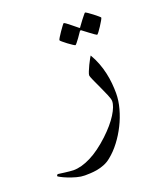

<svg xmlns="http://www.w3.org/2000/svg" viewBox="-155 -371 517 629"><g transform="rotate(-20 103.5 -56.5)"><path d="M221.2 -23.9Q221.2 2 213.6 29.5Q206.1 57.1 193.1 83Q180.2 108.9 163.1 131.3Q146 153.8 126.5 169.4Q114.7 179.2 101.6 184.3Q88.4 189.5 75.9 191.7Q63.5 193.8 52.2 194.3Q41 194.8 33.2 194.8Q20 194.8 4.9 190.7Q-10.3 186.5 -23.2 181.4Q-36.1 176.3 -44.7 171.6Q-53.2 167 -53.2 166Q-53.2 164.6 -51.8 162.4Q-50.3 160.2 -48.8 160.2Q-48.3 160.2 -41.7 161.1Q-35.2 162.1 -26.9 163.1Q-18.6 164.1 -10 165Q-1.5 166 3.9 166Q31.7 166 64.7 149.4Q97.7 132.8 133.8 99.1Q166 68.8 183.1 41.5Q200.2 14.2 200.2 -3.9Q200.2 -10.7 193.6 -26.4Q187 -42 179.2 -58.8Q171.4 -75.7 164.8 -90.1Q158.2 -104.5 158.2 -108.9Q158.2 -112.3 161.9 -121.6Q165.5 -130.9 170.4 -140.9Q175.3 -150.9 179.7 -158.9Q184.1 -167 185.1 -168Q195.3 -150.9 202.4 -132.3Q209.5 -113.8 213.6 -95.2Q217.8 -76.7 219.5 -58.3Q221.2 -40 221.2 -23.9ZM260.3 -272.9Q260.3 -271 255.9 -263.2Q251.5 -255.4 245.8 -246.8Q240.2 -238.3 235.1 -231.4Q230 -224.6 228 -224.6Q227.1 -224.6 220.5 -229.2Q213.9 -233.9 206.1 -239.7Q197.3 -246.1 186 -254.9Q184.1 -256.8 182.6 -256.8Q181.2 -256.8 179.2 -254.9Q171.9 -244.1 166 -235.8Q160.6 -228.5 156 -222.7Q151.4 -216.8 149.9 -216.8Q148.4 -216.8 141.4 -221.4Q134.3 -226.1 126.5 -231.9Q118.7 -237.8 112.3 -243.2Q106 -248.5 106 -250Q106 -252 110.6 -259.5Q115.2 -267.1 121.1 -275.6Q127 -284.2 132.1 -291Q137.2 -297.9 138.2 -297.9Q140.6 -297.9 147 -293Q153.3 -288.1 160.2 -282.7Q168.5 -276.4 178.2 -268.1Q181.2 -265.1 182.6 -265.1Q184.1 -265.1 186 -269Q193.4 -279.3 199.7 -287.6Q205.1 -294.4 210 -300.5Q214.8 -306.6 215.8 -306.6Q217.3 -306.6 224.6 -301.8Q231.9 -296.9 239.7 -290.8Q247.6 -284.7 253.9 -279.3Q260.3 -273.9 260.3 -272.9Z"/></g></svg>

Font: Scheherazade Rohingya
Style: Regular
Weight: 400
Designer: SIL International
Foundry: SIL International
Version: Version 2.000 (build 440/429)